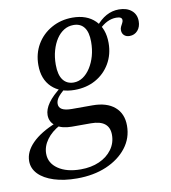

<svg xmlns="http://www.w3.org/2000/svg" viewBox="-88 -490 665 746"><g transform="rotate(-10 244.5 -116.5)"><path d="M157.3 192.7Q105.6 192.7 66.5 180.2Q27.4 167.7 6 145.6Q-15.3 123.4 -15.3 94.4Q-15.3 57.3 17.3 24.2Q50 -8.9 112.1 -33.9L127.4 -22.6Q92.7 -4 73.8 22.2Q54.8 48.4 54.8 77.4Q54.8 114.5 88.3 137.5Q121.8 160.5 177.4 160.5Q218.5 160.5 250.4 146.4Q282.3 132.3 300.8 106.9Q319.4 81.5 319.4 49.2Q319.4 20.2 301.2 5.6Q283.1 -8.9 246.8 -8.9H171Q133.1 -8.9 109.7 -25Q86.3 -41.1 86.3 -69.4Q86.3 -91.9 103.6 -116.5Q121 -141.1 157.3 -168.5L170.2 -159.7Q149.2 -141.9 140.7 -129.8Q132.3 -117.7 132.3 -105.6Q132.3 -91.1 144.8 -83.9Q157.3 -76.6 183.9 -76.6H264.5Q321 -76.6 352 -50Q383.1 -23.4 383.1 24.2Q383.1 73.4 353.6 111.3Q324.2 149.2 273.4 171Q222.6 192.7 157.3 192.7ZM207.3 -147.6Q150.8 -147.6 117.7 -179.4Q84.7 -211.3 84.7 -266.9Q84.7 -312.1 105.6 -348Q126.6 -383.9 163.7 -404.8Q200.8 -425.8 246.8 -425.8Q303.2 -425.8 335.9 -393.5Q368.5 -361.3 368.5 -304.8Q368.5 -259.7 347.6 -223.8Q326.6 -187.9 290.3 -167.7Q254 -147.6 207.3 -147.6ZM208.9 -176.6Q228.2 -176.6 245.2 -187.9Q262.1 -199.2 275 -219.4Q287.9 -239.5 295.2 -265.3Q302.4 -291.1 302.4 -321Q302.4 -358.9 287.9 -377.8Q273.4 -396.8 246 -396.8Q225 -396.8 208.1 -386.3Q191.1 -375.8 178.6 -356.9Q166.1 -337.9 158.9 -312.5Q151.6 -287.1 151.6 -256.5Q151.6 -216.9 166.5 -196.8Q181.5 -176.6 208.9 -176.6ZM454 -316.9Q440.3 -316.9 432.3 -324.6Q424.2 -332.3 424.2 -345.2Q424.2 -352.4 427.4 -358.9Q430.6 -365.3 433.9 -371.4Q437.1 -377.4 437.1 -382.3Q437.1 -389.5 431.5 -392.7Q425.8 -396 414.5 -396Q396 -396 378.6 -387.5Q361.3 -379 344.4 -362.1L336.3 -375Q356.5 -400 379.8 -412.9Q403.2 -425.8 429.8 -425.8Q461.3 -425.8 479.8 -410.1Q498.4 -394.4 498.4 -367.7Q498.4 -345.2 485.9 -331Q473.4 -316.9 454 -316.9Z"/></g></svg>

Font: Playfair 5pt SemiExpanded Light Light
Style: Italic
Weight: 300
Italic angle: -15.6°
Version: Version 2.203